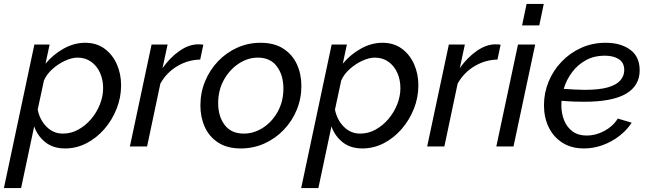

<svg xmlns="http://www.w3.org/2000/svg" viewBox="-60 -750 3321 983"><path d="M116 -522H194L173 -424Q213 -472 266.5 -501.5Q320 -531 376 -531Q434 -531 475 -501Q516 -471 538 -421.5Q560 -372 560 -313Q560 -251 537 -193Q514 -135 474 -89Q434 -43 382.5 -16.5Q331 10 273 10Q212 10 172 -22Q132 -54 115 -103L48 213H-40ZM262 -66Q304 -66 341 -86.5Q378 -107 406.5 -140.5Q435 -174 451.5 -215.5Q468 -257 468 -299Q468 -342 452 -377.5Q436 -413 406.5 -434Q377 -455 337 -455Q308 -455 273 -439Q238 -423 208.5 -396.5Q179 -370 165 -338L133 -189Q143 -137 178 -101.5Q213 -66 262 -66Z M716 -522H798L772 -401Q810 -455 858.5 -489Q907 -523 955 -523Q964 -523 970.5 -522.5Q977 -522 981 -521L965 -445Q903 -444 848 -411.5Q793 -379 761 -322L693 0H605Z M1173 10Q1103 10 1057 -20Q1011 -50 988.5 -100Q966 -150 966 -210Q966 -276 990 -334Q1014 -392 1056.5 -436.5Q1099 -481 1155 -506Q1211 -531 1274 -531Q1344 -531 1390.5 -501Q1437 -471 1460 -421Q1483 -371 1483 -310Q1483 -245 1459 -187Q1435 -129 1392 -84.5Q1349 -40 1293 -15Q1237 10 1173 10ZM1188 -66Q1240 -66 1286.5 -96Q1333 -126 1362 -178.5Q1391 -231 1391 -297Q1391 -365 1357.5 -410Q1324 -455 1260 -455Q1209 -455 1162.5 -424.5Q1116 -394 1086.5 -341.5Q1057 -289 1057 -222Q1057 -154 1090.5 -110Q1124 -66 1188 -66Z M1638 -522H1716L1695 -424Q1735 -472 1788.5 -501.5Q1842 -531 1898 -531Q1956 -531 1997 -501Q2038 -471 2060 -421.5Q2082 -372 2082 -313Q2082 -251 2059 -193Q2036 -135 1996 -89Q1956 -43 1904.5 -16.5Q1853 10 1795 10Q1734 10 1694 -22Q1654 -54 1637 -103L1570 213H1482ZM1784 -66Q1826 -66 1863 -86.5Q1900 -107 1928.5 -140.5Q1957 -174 1973.5 -215.5Q1990 -257 1990 -299Q1990 -342 1974 -377.5Q1958 -413 1928.5 -434Q1899 -455 1859 -455Q1830 -455 1795 -439Q1760 -423 1730.5 -396.5Q1701 -370 1687 -338L1655 -189Q1665 -137 1700 -101.5Q1735 -66 1784 -66Z M2238 -522H2320L2294 -401Q2332 -455 2380.5 -489Q2429 -523 2477 -523Q2486 -523 2492.5 -522.5Q2499 -522 2503 -521L2487 -445Q2425 -444 2370 -411.5Q2315 -379 2283 -322L2215 0H2127Z M2636 -730H2724L2701 -620H2613ZM2592 -522H2680L2569 0H2481Z M2930 10Q2865 10 2819 -19.5Q2773 -49 2749 -99Q2725 -149 2725 -211Q2725 -274 2748.5 -331.5Q2772 -389 2815 -434Q2858 -479 2915.5 -505Q2973 -531 3041 -531Q3118 -531 3166.5 -495.5Q3215 -460 3215 -390Q3215 -311 3145 -270Q3075 -229 2930 -229Q2907 -229 2878.5 -230Q2850 -231 2815 -234Q2814 -222 2814 -211Q2814 -170 2828 -134.5Q2842 -99 2871 -77.5Q2900 -56 2944 -56Q2990 -56 3034 -79.5Q3078 -103 3103 -143L3174 -122Q3150 -84 3111 -54Q3072 -24 3025.5 -7Q2979 10 2930 10ZM3035 -465Q2983 -465 2941 -442.5Q2899 -420 2869.5 -381Q2840 -342 2826 -295Q2859 -293 2884.5 -291.5Q2910 -290 2933 -290Q3009 -290 3053 -303Q3097 -316 3116.5 -339Q3136 -362 3136 -391Q3136 -429 3108.5 -447Q3081 -465 3035 -465Z"/></svg>

Font: Raleway Medium
Style: Italic
Weight: 500
Italic angle: -12°
Designer: Matt McInerney, Pablo Impallari, Rodrigo Fuenzalida
Foundry: Matt McInerney, Pablo Impallari, Rodrigo Fuenzalida
Version: Version 4.026